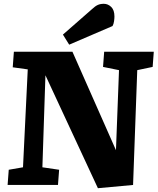

<svg xmlns="http://www.w3.org/2000/svg" viewBox="-20 -973 829 1010"><path d="M590 -183 606 -604 522 -621 528 -701H789L783 -621L702 -604L680 0L495 17L219 -577L203 -93L291 -80L285 0H20L26 -80L101 -93L126 -608L47 -619L53 -701H361ZM464 -925Q481 -941 494.5 -947Q508 -953 526 -953Q548 -953 565 -936.5Q582 -920 582 -886Q582 -876 580 -861.5Q578 -847 572 -836L344 -738L311 -791Z"/></svg>

Font: Literata ExtraBold
Style: Italic
Weight: 800
Italic angle: -2°
Designer: Latin by Veronika Burian and Jose Scaglione. Greek by Irene Vlachou. Cyrillic by Vera Evstafieva
Foundry: TypeTogether
Version: Version 3.002